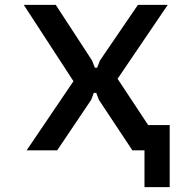

<svg xmlns="http://www.w3.org/2000/svg" viewBox="-20 -620 790 792"><path d="M283 -285 78 -600H210L360 -370L371 -341H381L392 -370L549 -600H672L465 -295L660 0H526L388 -208L377 -237H367L356 -208L216 0H90ZM576 0H566V-104H680V152H576Z"/></svg>

Font: Martian Mono VF sWd Rg
Style: Regular
Weight: 400
Width: 6
Monospace: yes
Designer: Roman Shamin
Foundry: Evil Martians
Version: Version 1.100